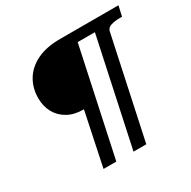

<svg xmlns="http://www.w3.org/2000/svg" viewBox="-159 -863 1008 1015"><g transform="rotate(-30 345.5 -355.0)"><path d="M691 -710H525L373 0H451L582 -612Q585 -627 596.5 -634.5Q608 -642 626 -645Q644 -648 666 -648H677ZM554 -710H378L364 -649H540ZM268 0 420 -710H335Q251 -710 194 -682.5Q137 -655 107.5 -606.5Q78 -558 78 -496Q78 -446 99.5 -407.5Q121 -369 160.5 -347Q200 -325 254 -325H258L190 0Z"/></g></svg>

Font: Roboto Serif 20pt Medium
Style: Italic
Weight: 500
Italic angle: -10°
Version: Version 1.008